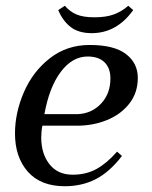

<svg xmlns="http://www.w3.org/2000/svg" viewBox="-20 -636 527 666"><path d="M32 -173Q32 -245 63 -316.5Q94 -388 153 -434Q212 -480 291 -480Q376 -480 417 -448.5Q458 -417 458 -366Q458 -314 428.5 -276.5Q399 -239 351 -219.5Q303 -200 247 -200H127Q123 -180 123 -159Q123 -103 151.5 -66.5Q180 -30 232 -30Q279 -30 315 -50Q351 -70 386 -110L403 -95Q360 -39 312 -14.5Q264 10 205 10Q121 10 76.5 -40.5Q32 -91 32 -173ZM249 -240Q298 -242 330.5 -276.5Q363 -311 363 -364Q363 -400 342.5 -420Q322 -440 284 -440Q231 -440 191 -387Q151 -334 134 -240ZM182 -601 205 -616Q222 -596 245 -586Q268 -576 308 -576Q348 -576 375 -586Q402 -596 425 -616L442 -601Q385 -521 298 -521Q253 -521 225.5 -542Q198 -563 182 -601Z"/></svg>

Font: Philosopher
Style: Italic
Weight: 400
Italic angle: -10°
Designer: Jovanny Lemonad
Foundry: Jovanny Lemonad
Version: Version 2.000